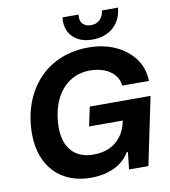

<svg xmlns="http://www.w3.org/2000/svg" viewBox="-99 -1021 989 1114"><g transform="rotate(-10 395.5 -463.5)"><path d="M346 9Q280 9 225.5 -12.5Q171 -34 132.5 -74.5Q94 -115 73.5 -172.5Q53 -230 53 -302Q54 -400 83.5 -479.5Q113 -559 166.5 -617Q220 -675 295 -706.5Q370 -738 462 -738Q549 -738 618.5 -707Q688 -676 730.5 -619.5Q773 -563 775 -486H618Q614 -522 592 -548.5Q570 -575 533 -590Q496 -605 448 -605Q378 -605 325.5 -569Q273 -533 243.5 -467.5Q214 -402 212 -313Q212 -266 223.5 -230.5Q235 -195 258 -170Q281 -145 313 -133Q345 -121 385 -121Q438 -121 478 -139Q518 -157 544.5 -191Q571 -225 582 -271L588 -300L602 -286H387L411 -399H769L686 0H572L583 -101H576Q555 -65 521 -40.5Q487 -16 443 -3.5Q399 9 346 9ZM493 -779Q444 -779 408.5 -799Q373 -819 356 -854Q339 -889 345 -936H440Q434 -902 451 -882.5Q468 -863 501 -863Q534 -863 554 -883.5Q574 -904 577 -936H672Q665 -862 617 -820.5Q569 -779 493 -779Z"/></g></svg>

Font: Mona Sans ExtraLight
Style: Bold Italic
Weight: 700
Italic angle: -11.6951°
Version: Version 2.000